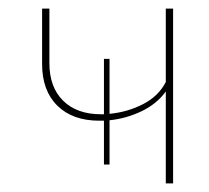

<svg xmlns="http://www.w3.org/2000/svg" viewBox="-20 -427 486 447"><path d="M383 -407V0H366V-214Q345 -185 309.5 -168Q274 -151 235 -147V-44H222V-146H211Q149 -146 113.5 -181Q78 -216 78 -278V-407H95V-280Q95 -224 127 -192.5Q159 -161 215 -161H222V-290H235V-162Q277 -166 313 -184.5Q349 -203 366 -236V-407Z"/></svg>

Font: Ysabeau Thin
Style: Regular
Weight: 200
Designer: Christian Thalmann (Catharsis Fonts)
Version: Version 0.003